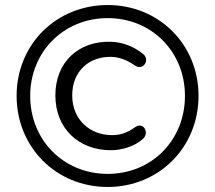

<svg xmlns="http://www.w3.org/2000/svg" viewBox="-20 -717 855 763"><path d="M408 26C612 26 769 -132 769 -336C769 -540 612 -697 408 -697C203 -697 46 -540 46 -336C46 -132 203 26 408 26ZM408 -26C233 -26 100 -160 100 -336C100 -511 233 -645 408 -645C583 -645 715 -511 715 -336C715 -160 583 -26 408 -26ZM421 -120C463 -120 515 -135 548 -165C575 -188 551 -236 516 -211C484 -188 456 -180 425 -180C338 -180 267 -241 267 -338C267 -435 335 -493 422 -491C452 -490 483 -480 514 -458C550 -432 578 -481 548 -503C514 -531 467 -550 421 -551C292 -555 200 -470 200 -338C200 -207 292 -120 421 -120Z"/></svg>

Font: SN Pro Book
Style: Regular
Weight: 350
Designer: Tobias Whetton
Foundry: Supernotes
Version: Version 1.003;Glyphs 3.3 (3324)